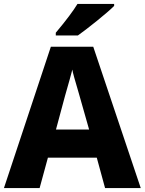

<svg xmlns="http://www.w3.org/2000/svg" viewBox="-21 -954 734 974"><path d="M262 -774H374C417 -804 525 -890 558 -924V-934H372C352 -901 316 -852 262 -788ZM-1 0H180L222 -154H470L512 0H693L452 -717H237ZM263 -297 309 -468C328 -534 340 -577 346 -601C347 -589 359 -548 379 -480L431 -297Z"/></svg>

Font: Kathrein 85 Heavy
Style: Regular
Weight: 900
Designer: Lazydogs Typefoundry, based on Open Sans by Ascender Corporation
Foundry: Lazydogs Typefoundry
Version: Version 1.003;PS 001.003;hotconv 1.0.88;makeotf.lib2.5.64775